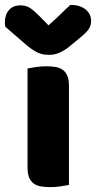

<svg xmlns="http://www.w3.org/2000/svg" viewBox="-57 -760 394 788"><path d="M226 -1Q215 1 193.5 4.5Q172 8 150 8Q128 8 110.5 5Q93 2 81 -7Q69 -16 62.5 -31.5Q56 -47 56 -72V-479Q67 -481 88.5 -484.5Q110 -488 132 -488Q154 -488 171.5 -485Q189 -482 201 -473Q213 -464 219.5 -448.5Q226 -433 226 -408ZM142 -656Q175 -685 194 -704Q213 -723 232 -740Q271 -740 294 -721.5Q317 -703 317 -674Q317 -654 306 -639Q295 -624 269 -603L224 -566Q206 -552 186.5 -543.5Q167 -535 145 -535Q131 -535 120 -537Q109 -539 97 -544.5Q85 -550 71 -560Q57 -570 39 -586L-35 -650Q-36 -655 -36.5 -659Q-37 -663 -37 -668Q-37 -699 -20.5 -718.5Q-4 -738 27 -738Q50 -738 66 -727.5Q82 -717 108 -691Z"/></svg>

Font: BALOOCHETTANREGULAR
Style: Book
Weight: 400
Designer: Maithili Shingre and Ek Type
Foundry: Ek Type
Version: Version 1.100;PS 1.000;hotconv 1.0.88;makeotf.lib2.5.647800;